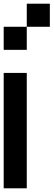

<svg xmlns="http://www.w3.org/2000/svg" viewBox="-20 -1020 290 1040"><path d="M125 -875V-1000H250V-875ZM0 -750V-875H125V-750ZM125 0H0V-625H125Z"/></svg>

Font: Tiny5
Style: Regular
Weight: 400
Designer: Stefan Schmidt
Foundry: Made with Bits'n'Picas by Kreative Software
Version: Version 1.002; ttfautohint (v1.8.4.7-5d5b)